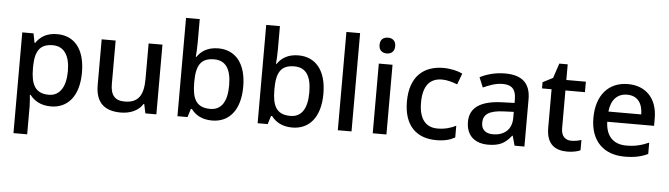

<svg xmlns="http://www.w3.org/2000/svg" viewBox="-56 -1000 5154 1479"><g transform="rotate(5 2521.5 -260.0)"><path d="M352 -549C266 -549 219 -512 188 -467H183L169 -539H82V240H188V23C188 -4 184 -42 182 -65H188C218 -26 268 10 350 10C480 10 567 -87 567 -271C567 -455 482 -549 352 -549ZM325 -461C415 -461 458 -389 458 -272C458 -156 415 -78 327 -78C221 -78 188 -147 188 -271V-287C190 -404 226 -461 325 -461Z M1166 -539H1059V-267C1059 -144 1024 -77 913 -77C838 -77 804 -118 804 -202V-539H696V-186C696 -49 766 10 891 10C960 10 1026 -15 1061 -71H1066L1081 0H1166Z M1435 -577V-760H1329V0H1407L1427 -65H1435C1465 -25 1514 10 1597 10C1726 10 1814 -85 1814 -270C1814 -454 1727 -548 1598 -548C1515 -548 1465 -513 1435 -468H1430C1432 -492 1435 -533 1435 -577ZM1573 -461C1662 -461 1705 -398 1705 -271C1705 -146 1662 -78 1575 -78C1467 -78 1435 -144 1435 -268V-276C1435 -402 1470 -461 1573 -461Z M2055 -577V-760H1949V0H2027L2047 -65H2055C2085 -25 2134 10 2217 10C2346 10 2434 -85 2434 -270C2434 -454 2347 -548 2218 -548C2135 -548 2085 -513 2055 -468H2050C2052 -492 2055 -533 2055 -577ZM2193 -461C2282 -461 2325 -398 2325 -271C2325 -146 2282 -78 2195 -78C2087 -78 2055 -144 2055 -268V-276C2055 -402 2090 -461 2193 -461Z M2675 0V-760H2569V0Z M2893 -744C2859 -744 2832 -727 2832 -683C2832 -640 2859 -622 2893 -622C2925 -622 2953 -640 2953 -683C2953 -727 2925 -744 2893 -744ZM2945 -539H2839V0H2945Z M3330 10C3394 10 3437 -2 3475 -23V-114C3436 -94 3390 -80 3332 -80C3239 -80 3189 -145 3189 -268C3189 -394 3238 -459 3336 -459C3374 -459 3419 -446 3454 -432L3486 -518C3450 -536 3394 -549 3338 -549C3190 -549 3080 -465 3080 -267C3080 -75 3183 10 3330 10Z M3815 -548C3739 -548 3671 -528 3621 -502L3653 -425C3699 -446 3750 -466 3804 -466C3869 -466 3907 -438 3907 -356V-328L3816 -325C3645 -320 3562 -262 3562 -153C3562 -41 3634 10 3731 10C3821 10 3864 -16 3911 -75H3915L3936 0H4012V-365C4012 -490 3946 -548 3815 -548ZM3834 -256 3907 -259V-212C3907 -118 3844 -73 3762 -73C3709 -73 3672 -98 3672 -154C3672 -217 3712 -252 3834 -256Z M4367 -76C4321 -76 4289 -105 4289 -165V-458H4440V-539H4289V-660H4224L4186 -546L4108 -506V-458H4182V-161C4182 -27 4255 10 4344 10C4383 10 4422 2 4445 -9V-89C4426 -82 4395 -76 4367 -76Z M4765 -549C4619 -549 4522 -446 4522 -266C4522 -83 4630 10 4786 10C4863 10 4913 -1 4967 -26V-114C4910 -89 4861 -76 4793 -76C4691 -76 4634 -137 4631 -246H4993V-305C4993 -455 4906 -549 4765 -549ZM4766 -467C4848 -467 4886 -409 4887 -325H4633C4642 -415 4689 -467 4766 -467Z"/></g></svg>

Font: Noto Sans Lao UI Med
Style: Regular
Weight: 500
Designer: Monotype Design Team
Foundry: Monotype Imaging Inc.
Version: Version 2.000